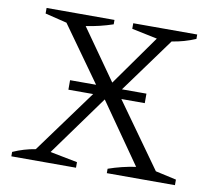

<svg xmlns="http://www.w3.org/2000/svg" viewBox="-74 -731 908 816"><g transform="rotate(10 380.5 -323.5)"><path d="M25 0V-19Q72 -40 122 -48L339 -345L157 -600L63 -623V-647H356V-628Q300 -609 240 -600L393 -383L547 -600L437 -623V-647H713V-628Q664 -607 611 -599L426 -345L641 -44L731 -24V0H437V-19Q494 -39 555 -48L374 -307L186 -47L304 -24V0ZM214.6 -362H544.2V-321H214.6Z"/></g></svg>

Font: Piazzolla SC Light
Style: Regular
Weight: 300
Designer: Juan Pablo del Peral
Foundry: Huerta Tipografica
Version: Version 1.330